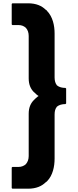

<svg xmlns="http://www.w3.org/2000/svg" viewBox="-20 -882 472 1164"><path d="M381 -345 377 -349C358 -349 339 -353 326 -364H325V-365C316 -376 311 -392 311 -412V-679C311 -727 300 -780 265 -816L264 -817V-818L258 -823H257C234 -846 200 -862 150 -862H55L51 -858V-734L55 -730H93C109 -730 124 -725 136 -714H137V-713C148 -701 154 -684 154 -664V-407C154 -369 166 -344 184 -325L192 -318C197 -313 202 -308 208 -304L214 -300L208 -296C204 -293 198 -288 193 -283L185 -275C167 -257 154 -231 154 -193V64C154 84 148 100 137 113L136 114C125 124 109 130 93 130H55L51 134V258L55 262H150C200 262 234 246 257 223H258L266 216C300 181 311 128 311 79V-188C311 -208 315 -223 325 -235V-236H326C338 -246 356 -251 377 -251L381 -255ZM266 216H265Z"/></svg>

Font: Hussar Woodtype
Style: Bd
Weight: 900
Foundry: Cannot Into Space Fonts
Version: Version 1.07